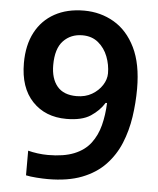

<svg xmlns="http://www.w3.org/2000/svg" viewBox="-53 -768 677 823"><g transform="rotate(5 286.0 -356.5)"><path d="M531 -409Q531 -348 522 -287.5Q513 -227 491 -173.5Q469 -120 429.5 -78.5Q390 -37 329.5 -13.5Q269 10 183 10Q162 10 134.5 8Q107 6 89 2V-104Q108 -99 130.5 -96Q153 -93 175 -93Q243 -93 287.5 -111Q332 -129 357.5 -162.5Q383 -196 394.5 -240.5Q406 -285 408 -337H402Q381 -303 344 -278.5Q307 -254 240 -254Q149 -254 93.5 -312.5Q38 -371 38 -477Q38 -554 67 -609Q96 -664 149.5 -693.5Q203 -723 276 -723Q347 -723 405 -689Q463 -655 497 -585.5Q531 -516 531 -409ZM278 -617Q228 -617 196 -583.5Q164 -550 164 -479Q164 -421 191.5 -388Q219 -355 275 -355Q313 -355 341 -371.5Q369 -388 385 -413Q401 -438 401 -464Q401 -501 387.5 -536Q374 -571 346.5 -594Q319 -617 278 -617Z"/></g></svg>

Font: Noto Sans Javanese SemiBold
Style: Regular
Weight: 600
Version: Version 2.004